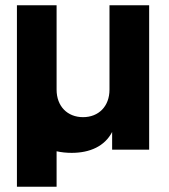

<svg xmlns="http://www.w3.org/2000/svg" viewBox="-20 -566 639 726"><path d="M44 140H194V6C212 10 231 12 251 12C320 12 376 -13 404 -67V0H544V-546H394V-227C394 -164 353 -123 294 -123C235 -123 194 -164 194 -227V-546H44Z"/></svg>

Font: Mluvka ExtraBold
Style: Regular
Weight: 800
Designer: Modified by Jiří Krblich, Original typeface by Gumpita Rahayu
Foundry: Gumpita Rahayu & Jiří Krblich
Version: Version 2.000;Glyphs 3.1.1 (3134)